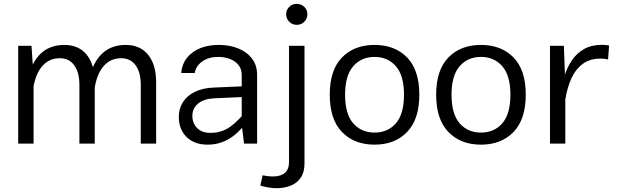

<svg xmlns="http://www.w3.org/2000/svg" viewBox="-20 -742 3186 992"><path d="M74 -505.4V0H153.5V-348.3L142.7 -505.4ZM469.6 -317.1Q469.6 -407.2 428.5 -458.6Q387.4 -509.9 312.1 -509.9Q232.4 -509.9 183.6 -458.3Q134.8 -406.6 117 -304.5L152.7 -291.9Q165.1 -363.8 200.2 -402.5Q235.3 -441.2 289.6 -441.2Q337.2 -441.2 363.7 -404.4Q390.2 -367.7 390.2 -304.1V0H469.6ZM786.7 -317.1Q786.7 -407.2 745.6 -458.6Q704.4 -509.9 629.1 -509.9Q549.5 -509.9 500.7 -458.3Q451.8 -406.6 434.1 -304.5L469.8 -291.9Q482.2 -363.8 517.3 -402.5Q552.3 -441.2 606.7 -441.2Q654.2 -441.2 680.8 -404.4Q707.3 -367.7 707.3 -304.1V0H786.7Z M1308.4 -354.8Q1308.4 -404.5 1282.3 -439Q1256.1 -473.5 1211.4 -491.7Q1166.8 -509.9 1111.3 -509.9Q1027.1 -509.9 974.3 -470.5Q921.5 -431 916.4 -365H986.4Q992.5 -402.1 1025.6 -425Q1058.7 -447.9 1107.7 -447.9Q1140.5 -447.9 1168.1 -437.3Q1195.7 -426.8 1212.3 -406Q1228.9 -385.1 1228.9 -354.8V-97.6L1240.9 0H1308.4ZM1271.9 -135.7 1245.9 -161.1Q1213.8 -123.1 1185.8 -99.7Q1157.8 -76.3 1129.4 -65.9Q1101.1 -55.5 1067 -55.5Q1023.6 -55.5 998.8 -80.1Q973.9 -104.7 973.9 -144.2Q973.9 -182 1003.3 -206.7Q1032.7 -231.5 1087.5 -234.2L1264.1 -242V-297.4L1082.6 -289.5Q1026 -287.2 986.1 -267.2Q946.1 -247.3 925 -214.1Q903.8 -180.8 903.8 -138.1Q903.8 -73.6 944 -34.1Q984.2 5.4 1052.7 5.4Q1115.9 5.4 1169.1 -28Q1222.4 -61.4 1271.9 -135.7Z M1325 217Q1344.6 222.6 1366.1 226.5Q1387.7 230.3 1409.3 230.3Q1449.2 230.3 1481.9 217.2Q1514.6 204.1 1533.9 176.1Q1553.2 148 1553.2 102.7V-505.4H1473.3V94.4Q1473.3 133.1 1451.6 151.4Q1429.9 169.7 1391.5 169.7Q1376.9 169.7 1361.9 167.8Q1346.8 166 1336.9 163.7ZM1458.4 -668.4Q1458.4 -645.9 1474.2 -629.8Q1489.9 -613.7 1513.2 -613.7Q1536.6 -613.7 1552.4 -629.8Q1568.2 -645.9 1568.2 -668.4Q1568.2 -690.9 1552.4 -706.4Q1536.6 -722 1513.2 -722Q1489.9 -722 1474.2 -706.4Q1458.4 -690.9 1458.4 -668.4Z M1915.2 -447.9Q1983.5 -447.9 2025.4 -399.8Q2067.3 -351.7 2067.3 -252.6Q2067.3 -153.2 2025.5 -105.1Q1983.8 -57 1915.2 -57Q1846.6 -57 1804.8 -105.1Q1763 -153.2 1763 -252.6Q1763 -351.7 1805 -399.8Q1846.9 -447.9 1915.2 -447.9ZM1915.2 -509.9Q1809.9 -509.9 1746.8 -445Q1683.7 -380.1 1683.7 -252.6Q1683.7 -125.3 1746.9 -60Q1810.2 5.4 1915.2 5.4Q2020.1 5.4 2083.3 -60Q2146.5 -125.3 2146.5 -252.6Q2146.5 -380.1 2083.5 -445Q2020.4 -509.9 1915.2 -509.9Z M2465 -447.9Q2533.3 -447.9 2575.2 -399.8Q2617.1 -351.7 2617.1 -252.6Q2617.1 -153.2 2575.3 -105.1Q2533.6 -57 2465 -57Q2396.4 -57 2354.6 -105.1Q2312.9 -153.2 2312.9 -252.6Q2312.9 -351.7 2354.8 -399.8Q2396.7 -447.9 2465 -447.9ZM2465 -509.9Q2359.7 -509.9 2296.6 -445Q2233.5 -380.1 2233.5 -252.6Q2233.5 -125.3 2296.7 -60Q2360 5.4 2465 5.4Q2569.9 5.4 2633.1 -60Q2696.4 -125.3 2696.4 -252.6Q2696.4 -380.1 2633.3 -445Q2570.2 -509.9 2465 -509.9Z M2821.6 -505.4V0H2900.8V-301.4L2893.4 -505.4ZM3121.6 -434.1 3127 -506.6Q3119 -508.3 3109.8 -509.4Q3100.6 -510.4 3091.2 -510.4Q3036.1 -510.4 2997.8 -488.7Q2959.4 -467 2934.4 -429.8Q2909.5 -392.5 2894.9 -344.9Q2880.3 -297.2 2872.8 -244.9L2901.2 -230Q2910.7 -289.4 2932 -336.7Q2953.4 -383.9 2990.3 -411.6Q3027.3 -439.2 3083.1 -439.2Q3107.7 -439.2 3121.6 -434.1Z"/></svg>

Font: Estedad VF
Style: Regular
Weight: 100
Designer: Amin Abedi
Version: Version 7.3